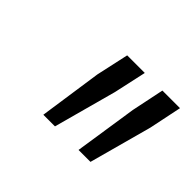

<svg xmlns="http://www.w3.org/2000/svg" viewBox="-66 -795 455 455"><g transform="rotate(45 161.5 -568.0)"><path d="M223 -448 247 -606 264 -688H323L306 -606L263 -448ZM105 -448 128 -606 146 -688H205L187 -606L144 -448Z"/></g></svg>

Font: Saira SemiCondensed Light
Style: Italic
Weight: 300
Width: 4
Italic angle: -12°
Designer: Hector Gatti with collaboration of the Omnibus-Type team
Foundry: Omnibus-Type
Version: Version 1.101